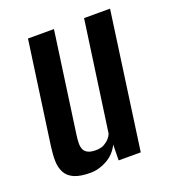

<svg xmlns="http://www.w3.org/2000/svg" viewBox="-100 -571 581 653"><g transform="rotate(-20 190.5 -244.0)"><path d="M118 7Q81 7 59.5 -2.5Q38 -12 28.5 -30Q19 -48 18.5 -71.5Q18 -95 22 -124L74 -495H168L117 -131Q115 -117 114.5 -104Q114 -91 117.5 -81Q121 -71 131.5 -65Q142 -59 161 -59Q180 -59 191.5 -65.5Q203 -72 210.5 -80.5Q218 -89 221 -97L277 -495H371L302 0H222L223 -57Q208 -26 178.5 -9.5Q149 7 118 7Z"/></g></svg>

Font: Alumni Sans Thin SemiBold
Style: Italic
Weight: 600
Italic angle: -8°
Version: Version 1.016